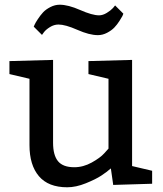

<svg xmlns="http://www.w3.org/2000/svg" viewBox="-20 -784 690 814"><path d="M158 -636 123 -671Q125 -675 127.5 -681Q130 -687 140.5 -703Q151 -719 162.5 -731.5Q174 -744 193.5 -754Q213 -764 233 -764Q269 -764 320 -741.5Q371 -719 400 -719Q416 -719 433 -729.5Q450 -740 459 -750L468 -761L503 -726Q502 -722 499 -716Q496 -710 486 -694.5Q476 -679 464.5 -667Q453 -655 434 -645Q415 -635 395 -635Q359 -635 308 -657.5Q257 -680 228 -680Q209 -680 191.5 -669Q174 -658 166 -647ZM625 -60V-5L460 0L450 -70Q433 -55 409.5 -39.5Q386 -24 344 -7Q302 10 265 10Q185 10 145 -37Q105 -84 105 -169V-450L20 -470V-525L205 -530V-179Q205 -126 226 -100.5Q247 -75 295 -75Q333 -75 369 -95Q405 -115 422 -134L440 -154V-450L355 -470V-525L540 -530V-80Z"/></svg>

Font: Bitter
Style: Regular
Weight: 400
Designer: Sol Matas
Foundry: Sol Matas
Version: Version 1.300;PS 001.300;hotconv 1.0.70;makeotf.lib2.5.58329